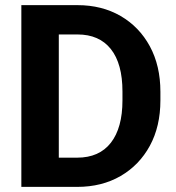

<svg xmlns="http://www.w3.org/2000/svg" viewBox="-20 -731 690 751"><path d="M281.7 0H63.5V-710.9H283.2Q378.4 -710.9 451.7 -668.5Q524.9 -626 566.2 -549.8Q607.4 -473.6 607.4 -372.1V-338.4Q607.4 -236.8 566.2 -160.9Q524.9 -85 451.7 -42.5Q378.4 0 281.7 0ZM283.2 -596.2H210V-114.3H281.7Q368.2 -114.3 413.6 -172.6Q459 -231 459 -338.4V-373Q459 -481.9 413.6 -539.1Q368.2 -596.2 283.2 -596.2Z"/></svg>

Font: Vazirmatn UI FD
Style: Bold
Weight: 700
Designer: Saber Rastikerdar
Foundry: Saber Rastikerdar
Version: Version 33.003